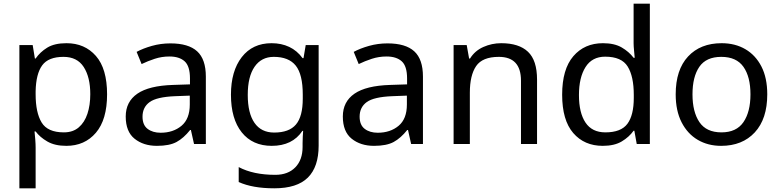

<svg xmlns="http://www.w3.org/2000/svg" viewBox="-20 -780 4230 1040"><path d="M340 -546Q439 -546 499.5 -477Q560 -408 560 -269Q560 -132 499.5 -61Q439 10 339 10Q277 10 236.5 -13.5Q196 -37 173 -68H167Q169 -51 171 -25Q173 1 173 20V240H85V-536H157L169 -463H173Q197 -498 236 -522Q275 -546 340 -546ZM324 -472Q242 -472 208.5 -426Q175 -380 173 -286V-269Q173 -170 205.5 -116.5Q238 -63 326 -63Q375 -63 406.5 -90Q438 -117 453.5 -163.5Q469 -210 469 -270Q469 -362 433.5 -417Q398 -472 324 -472Z M903 -545Q1001 -545 1048 -502Q1095 -459 1095 -365V0H1031L1014 -76H1010Q975 -32 936.5 -11Q898 10 830 10Q757 10 709 -28.5Q661 -67 661 -149Q661 -229 724 -272.5Q787 -316 918 -320L1009 -323V-355Q1009 -422 980 -448Q951 -474 898 -474Q856 -474 818 -461.5Q780 -449 747 -433L720 -499Q755 -518 803 -531.5Q851 -545 903 -545ZM929 -259Q829 -255 790.5 -227Q752 -199 752 -148Q752 -103 779.5 -82Q807 -61 850 -61Q918 -61 963 -98.5Q1008 -136 1008 -214V-262Z M1451 -546Q1504 -546 1546.5 -526Q1589 -506 1619 -465H1624L1636 -536H1706V9Q1706 124 1647.5 182Q1589 240 1466 240Q1348 240 1273 206V125Q1352 167 1471 167Q1540 167 1579.5 126.5Q1619 86 1619 16V-5Q1619 -17 1620 -39.5Q1621 -62 1622 -71H1618Q1564 10 1452 10Q1348 10 1289.5 -63Q1231 -136 1231 -267Q1231 -395 1289.5 -470.5Q1348 -546 1451 -546ZM1463 -472Q1396 -472 1359 -418.5Q1322 -365 1322 -266Q1322 -167 1358.5 -114.5Q1395 -62 1465 -62Q1546 -62 1583 -105.5Q1620 -149 1620 -246V-267Q1620 -377 1582 -424.5Q1544 -472 1463 -472Z M2079 -545Q2177 -545 2224 -502Q2271 -459 2271 -365V0H2207L2190 -76H2186Q2151 -32 2112.5 -11Q2074 10 2006 10Q1933 10 1885 -28.5Q1837 -67 1837 -149Q1837 -229 1900 -272.5Q1963 -316 2094 -320L2185 -323V-355Q2185 -422 2156 -448Q2127 -474 2074 -474Q2032 -474 1994 -461.5Q1956 -449 1923 -433L1896 -499Q1931 -518 1979 -531.5Q2027 -545 2079 -545ZM2105 -259Q2005 -255 1966.5 -227Q1928 -199 1928 -148Q1928 -103 1955.5 -82Q1983 -61 2026 -61Q2094 -61 2139 -98.5Q2184 -136 2184 -214V-262Z M2695 -546Q2791 -546 2840 -499.5Q2889 -453 2889 -349V0H2802V-343Q2802 -472 2682 -472Q2593 -472 2559 -422Q2525 -372 2525 -278V0H2437V-536H2508L2521 -463H2526Q2552 -505 2598 -525.5Q2644 -546 2695 -546Z M3245 10Q3145 10 3085 -59.5Q3025 -129 3025 -267Q3025 -405 3085.5 -475.5Q3146 -546 3246 -546Q3308 -546 3347.5 -523Q3387 -500 3412 -467H3418Q3417 -480 3414.5 -505.5Q3412 -531 3412 -546V-760H3500V0H3429L3416 -72H3412Q3388 -38 3348 -14Q3308 10 3245 10ZM3259 -63Q3344 -63 3378.5 -109.5Q3413 -156 3413 -250V-266Q3413 -366 3380 -419.5Q3347 -473 3258 -473Q3187 -473 3151.5 -416.5Q3116 -360 3116 -265Q3116 -169 3151.5 -116Q3187 -63 3259 -63Z M4136 -269Q4136 -136 4068.5 -63Q4001 10 3886 10Q3815 10 3759.5 -22.5Q3704 -55 3672 -117.5Q3640 -180 3640 -269Q3640 -402 3707 -474Q3774 -546 3889 -546Q3962 -546 4017.5 -513.5Q4073 -481 4104.5 -419.5Q4136 -358 4136 -269ZM3731 -269Q3731 -174 3768.5 -118.5Q3806 -63 3888 -63Q3969 -63 4007 -118.5Q4045 -174 4045 -269Q4045 -364 4007 -418Q3969 -472 3887 -472Q3805 -472 3768 -418Q3731 -364 3731 -269Z"/></svg>

Font: Noto Sans Sogdian
Style: Regular
Weight: 400
Designer: Monotype Design Team
Foundry: Monotype Imaging Inc.
Version: Version 2.002; ttfautohint (v1.8.4.7-5d5b)